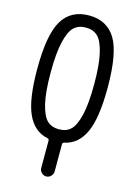

<svg xmlns="http://www.w3.org/2000/svg" viewBox="-140 -813 780 1106"><g transform="rotate(15 250.0 -260.0)"><path d="M320.8 -642.6Q293.9 -668 250 -668Q206.1 -668 179.2 -642.6Q152.3 -617.2 136.2 -549.3Q120.1 -481.4 120.1 -365.2Q120.1 -249 136.2 -181.2Q152.3 -113.3 179.2 -87.4Q206.1 -61.5 250 -61.5Q293.9 -61.5 320.8 -87.4Q347.7 -113.3 363.8 -181.2Q379.9 -249 379.9 -365.2Q379.9 -481.4 363.8 -549.3Q347.7 -617.2 320.8 -642.6ZM200.2 4.9Q119.1 -11.7 79.6 -97.7Q40 -183.6 40 -365.2Q40 -571.3 91.3 -655.8Q142.6 -740.2 250 -740.2Q357.4 -740.2 408.7 -655.8Q460 -571.3 460 -365.2Q460 -184.6 420.4 -98.1Q380.9 -11.7 299.8 4.9Q290 6.8 290 17.6V179.7Q290 195.3 277.8 207.5Q265.6 219.7 250 219.7Q234.4 219.7 222.2 208Q210 196.3 210 179.7V17.6Q210 6.8 200.2 4.9Z"/></g></svg>

Font: Rounded-X Mgen+ 2m regular
Style: Regular
Weight: 400
Designer: [Source Han Sans]
Ryoko NISHIZUKA  (kana & ideographs); Paul D. Hunt (Latin, Greek & Cyrillic); Wenlong ZHANG  (bopomofo
Version: Version 1.059.20150602